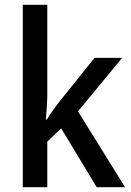

<svg xmlns="http://www.w3.org/2000/svg" viewBox="-20 -780 547 800"><path d="M177 -386V-760H75V0H177V-190L235 -245L383 0H501L305 -316L489 -539H374L228 -357C212 -337 187 -302 175 -282H171C174 -314 177 -356 177 -386Z"/></svg>

Font: Noto Sans Khmer UI SemiCondensed Medium
Style: Regular
Weight: 500
Width: 4
Designer: Danh Hong and the Monotype Design Team
Foundry: Monotype Imaging Inc.
Version: Version 2.002